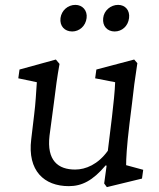

<svg xmlns="http://www.w3.org/2000/svg" viewBox="-20 -754 651 787"><path d="M497 -77C497 -101 499 -151 511 -249L521 -329C528 -391 532 -424 543 -495L530 -510L375 -469L370 -433L452 -417C451 -383 445 -326 439 -275L422 -136C382 -80 331 -59 288 -59C218 -59 171 -96 183 -198L201 -333C208 -391 215 -443 224 -492L209 -510L60 -469L55 -433L131 -417C128 -374 126 -331 120 -284L108 -183C92 -54 161 9 262 9C315 9 360 -13 413 -76L417 -75L407 -2L418 13L562 -22L567 -58ZM228 -680C224 -647 245 -625 276 -625C305 -625 331 -647 335 -680C339 -711 318 -734 289 -734C258 -734 232 -711 228 -680ZM403 -680C399 -647 420 -625 450 -625C480 -625 505 -647 509 -680C513 -711 494 -734 464 -734C434 -734 406 -711 403 -680Z"/></svg>

Font: TPK Tissa Web
Style: Italic
Weight: 400
Italic angle: -7°
Designer: Jacques Le Bailly, Suppakit Chalermlarp | Katatrad Co.,Ltd.
Foundry: Jacques Le Bailly, Cadson Demak Co.,Ltd.
Version: Version 5.000;Glyphs 3.1.2 (3151)